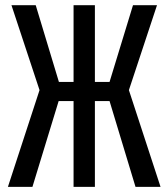

<svg xmlns="http://www.w3.org/2000/svg" viewBox="-20 -727 655 747"><path d="M266.2 -333.8H208.2L106.2 0H10.8L133.8 -376.4L24.6 -706.7H119L209.2 -408.2H266.2V-706.7H349.2V-408.2H406.2L497.4 -706.7H590.8L481.5 -376.4L604.6 0H507.2L406.2 -333.8H349.2V0H266.2Z"/></svg>

Font: Fira Code Retina
Style: Regular
Weight: 450
Monospace: yes
Designer: Carrois Corporate, Edenspiekermann AG, Nikita Prokopov
Foundry: Carrois Corporate, Edenspiekermann AG, Nikita Prokopov
Version: Version 6.002